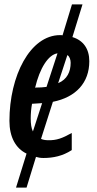

<svg xmlns="http://www.w3.org/2000/svg" viewBox="-20 -710 440 875"><path d="M53 145H101L144 5C153 8 165 10 178 10C222 10 266 1 307 -26V-104C264 -80 238 -70 199 -71C187 -71 176 -73 167 -77L221 -246C326 -267 387 -333 387 -431C387 -487 360 -526 310 -541L356 -690H308L265 -549C262 -550 258 -550 254 -550C117 -550 23 -364 23 -159C23 -86 51 -34 101 -10ZM140 -310C161 -399 200 -461 242 -467L192 -314C178 -312 161 -311 144 -311ZM245 -331 287 -459C297 -453 302 -438 302 -424C302 -383 286 -348 245 -331ZM130 -111C123 -125 120 -145 120 -170C120 -192 122 -216 126 -237L172 -240Z"/></svg>

Font: Noto Sans UI Condensed Medium
Style: Italic
Weight: 500
Width: 3
Italic angle: -12°
Designer: Monotype Design Team
Foundry: Monotype Imaging Inc.
Version: Version 1.901